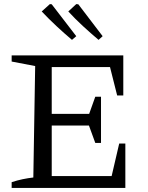

<svg xmlns="http://www.w3.org/2000/svg" viewBox="-20 -919 722 939"><path d="M563 -217H593V0H37V-28Q64 -37 90.5 -42.5Q117 -48 143 -51L152 -596L37 -618V-648H583V-452H553L518 -591H233V-362H416L446 -446H474V-220H446L415 -305H233V-58H526ZM332 -724Q293 -757 256 -791.5Q219 -826 184 -863L224 -899L233 -898L353 -742ZM462 -724Q423 -757 385.5 -791.5Q348 -826 314 -863L353 -899L363 -898L482 -742Z"/></svg>

Font: Piazzolla
Style: Regular
Weight: 400
Designer: Juan Pablo del Peral
Foundry: Huerta Tipografica
Version: Version 1.330